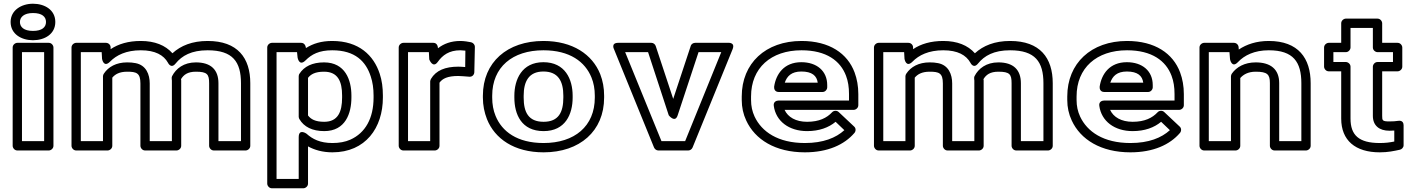

<svg xmlns="http://www.w3.org/2000/svg" viewBox="-20 -783 7590 1031"><path d="M217 -25H98V-503H217ZM242 25C253 25 267 15 267 0V-528C267 -539 257 -553 242 -553H73C62 -553 48 -543 48 -528V0C48 11 58 25 73 25ZM157 -617C108 -617 87 -638 87 -665C87 -691 109 -713 157 -713C206 -713 227 -693 227 -665C227 -637 206 -617 157 -617ZM157 -567C220 -567 277 -600 277 -665C277 -730 220 -763 157 -763C95 -763 37 -728 37 -665C37 -600 95 -567 157 -567Z M663 -448C604 -448 562 -424 538 -388C535 -384 533 -378 533 -374V-25H414V-503H526L528 -467C528 -467 536 -417 571 -452C605 -487 658 -513 736 -513C814 -513 859 -487 882 -446C882 -446 898 -411 923 -442C957 -484 1008 -513 1095 -513C1230 -513 1274 -451 1274 -336V-25H1153V-336C1153 -408 1113 -448 1032 -448C967 -448 925 -415 904 -374C902 -370 902 -367 902 -363C902 -356 903 -352 903 -351V-25H784V-335C784 -383 765 -433 708 -444C694 -447 679 -448 663 -448ZM734 -335V0C734 11 744 25 759 25H928C939 25 953 15 953 0V-352C953 -355 952 -356 952 -358C966 -381 987 -398 1032 -398C1093 -398 1103 -384 1103 -336V0C1103 11 1113 25 1128 25H1299C1310 25 1324 15 1324 0V-336C1324 -472 1256 -563 1095 -563C1012 -563 951 -538 906 -497C868 -540 811 -563 736 -563C669 -563 616 -547 574 -519V-530C573 -543 562 -553 549 -553H389C378 -553 364 -543 364 -528V0C364 11 374 25 389 25H558C569 25 583 15 583 0V-366C598 -384 621 -398 663 -398C713 -398 734 -391 734 -335Z M1621 -459C1653 -491 1693 -513 1764 -513C1887 -513 1945 -453 1971 -372C1981 -342 1986 -308 1986 -270V-259C1986 -148 1942 -69 1861 -33C1834 -21 1802 -15 1765 -15C1699 -15 1658 -36 1626 -65C1626 -65 1584 -95 1584 -46V178H1465V-503H1575L1578 -474C1578 -474 1586 -424 1621 -459ZM1597 -553H1440C1429 -553 1415 -543 1415 -528V203C1415 214 1425 228 1440 228H1609C1620 228 1634 218 1634 203V3C1668 22 1712 35 1765 35C1943 35 2036 -97 2036 -259V-270C2036 -312 2031 -351 2019 -387C1987 -485 1908 -563 1764 -563C1705 -563 1661 -549 1623 -525C1621 -539 1614 -553 1597 -553ZM1721 -79C1836 -79 1867 -176 1867 -259V-270C1867 -353 1834 -448 1720 -448C1657 -448 1613 -426 1588 -387C1585 -383 1584 -377 1584 -373V-156C1584 -151 1586 -146 1588 -143C1612 -102 1657 -79 1721 -79ZM1721 -129C1673 -129 1649 -143 1634 -163V-365C1649 -384 1672 -398 1720 -398C1795 -398 1817 -345 1817 -270V-259C1817 -183 1795 -129 1721 -129Z M2452 -513C2459 -513 2471 -512 2479 -511L2478 -423C2464 -424 2453 -425 2441 -425C2371 -425 2321 -405 2294 -359C2292 -355 2290 -349 2290 -346V-25H2171V-503H2283L2285 -464C2285 -464 2304 -413 2331 -451C2356 -486 2391 -513 2452 -513ZM2307 -553H2146C2135 -553 2121 -543 2121 -528V0C2121 11 2131 25 2146 25H2315C2326 25 2340 15 2340 0V-339C2356 -361 2383 -375 2441 -375C2457 -375 2484 -372 2501 -371C2517 -370 2527 -383 2527 -396L2530 -532C2530 -542 2522 -553 2510 -556C2496 -559 2471 -563 2452 -563C2402 -563 2363 -548 2332 -524C2331 -539 2324 -553 2307 -553Z M2898 -513C3040 -513 3122 -451 3156 -367C3168 -338 3174 -305 3174 -269V-259C3174 -105 3065 -15 2899 -15C2757 -15 2675 -77 2641 -161C2629 -190 2623 -223 2623 -259V-269C2623 -423 2732 -513 2898 -513ZM3224 -259V-269C3224 -311 3217 -349 3203 -385C3161 -490 3056 -563 2898 -563C2704 -563 2573 -449 2573 -269V-259C2573 -217 2581 -179 2595 -143C2637 -38 2741 35 2899 35C3093 35 3224 -79 3224 -259ZM3055 -269C3055 -357 3015 -449 2898 -449C2782 -449 2742 -356 2742 -269V-259C2742 -169 2780 -79 2899 -79C3016 -79 3055 -170 3055 -259ZM3005 -269V-259C3005 -181 2980 -129 2899 -129C2817 -129 2792 -181 2792 -259V-269C2792 -345 2819 -399 2898 -399C2978 -399 3005 -346 3005 -269Z M3619 -164 3731 -503H3853L3659 -25H3532L3337 -503H3460L3571 -164C3571 -164 3605 -120 3619 -164ZM3595 -252 3501 -536C3498 -545 3489 -553 3478 -553H3300C3259 -553 3277 -519 3277 -519L3492 9C3496 18 3505 25 3515 25H3676C3685 25 3695 19 3699 9L3914 -519C3929 -557 3890 -553 3890 -553H3713C3703 -553 3692 -547 3689 -536Z M4284 -513C4418 -513 4493 -456 4523 -376C4534 -347 4539 -315 4539 -278V-243H4160C4150 -243 4132 -237 4135 -215C4146 -132 4217 -79 4314 -79C4379 -79 4430 -98 4467 -129L4514 -84C4469 -43 4401 -15 4302 -15C4157 -15 4070 -76 4032 -157C4019 -185 4013 -214 4013 -246V-265C4013 -418 4120 -513 4284 -513ZM4193 -193H4564C4575 -193 4589 -203 4589 -218V-278C4589 -320 4582 -359 4569 -394C4531 -496 4434 -563 4284 -563C4091 -563 3963 -443 3963 -265V-246C3963 -207 3971 -170 3987 -136C4034 -34 4143 35 4302 35C4425 35 4514 -6 4568 -69C4576 -78 4577 -94 4567 -103L4484 -181C4474 -191 4457 -190 4448 -180C4420 -150 4379 -129 4314 -129C4253 -129 4211 -154 4193 -193ZM4422 -326C4422 -402 4366 -449 4283 -449C4190 -449 4147 -385 4137 -318C4136 -308 4139 -289 4162 -289H4397C4412 -289 4422 -303 4422 -314ZM4371 -339H4194C4206 -374 4230 -399 4283 -399C4341 -399 4366 -376 4371 -339Z M4972 -448C4913 -448 4871 -424 4847 -388C4844 -384 4842 -378 4842 -374V-25H4723V-503H4835L4837 -467C4837 -467 4845 -417 4880 -452C4914 -487 4967 -513 5045 -513C5123 -513 5168 -487 5191 -446C5191 -446 5207 -411 5232 -442C5266 -484 5317 -513 5404 -513C5539 -513 5583 -451 5583 -336V-25H5462V-336C5462 -408 5422 -448 5341 -448C5276 -448 5234 -415 5213 -374C5211 -370 5211 -367 5211 -363C5211 -356 5212 -352 5212 -351V-25H5093V-335C5093 -383 5074 -433 5017 -444C5003 -447 4988 -448 4972 -448ZM5043 -335V0C5043 11 5053 25 5068 25H5237C5248 25 5262 15 5262 0V-352C5262 -355 5261 -356 5261 -358C5275 -381 5296 -398 5341 -398C5402 -398 5412 -384 5412 -336V0C5412 11 5422 25 5437 25H5608C5619 25 5633 15 5633 0V-336C5633 -472 5565 -563 5404 -563C5321 -563 5260 -538 5215 -497C5177 -540 5120 -563 5045 -563C4978 -563 4925 -547 4883 -519V-530C4882 -543 4871 -553 4858 -553H4698C4687 -553 4673 -543 4673 -528V0C4673 11 4683 25 4698 25H4867C4878 25 4892 15 4892 0V-366C4907 -384 4930 -398 4972 -398C5022 -398 5043 -391 5043 -335Z M6032 -513C6166 -513 6241 -456 6271 -376C6282 -347 6287 -315 6287 -278V-243H5908C5898 -243 5880 -237 5883 -215C5894 -132 5965 -79 6062 -79C6127 -79 6178 -98 6215 -129L6262 -84C6217 -43 6149 -15 6050 -15C5905 -15 5818 -76 5780 -157C5767 -185 5761 -214 5761 -246V-265C5761 -418 5868 -513 6032 -513ZM5941 -193H6312C6323 -193 6337 -203 6337 -218V-278C6337 -320 6330 -359 6317 -394C6279 -496 6182 -563 6032 -563C5839 -563 5711 -443 5711 -265V-246C5711 -207 5719 -170 5735 -136C5782 -34 5891 35 6050 35C6173 35 6262 -6 6316 -69C6324 -78 6325 -94 6315 -103L6232 -181C6222 -191 6205 -190 6196 -180C6168 -150 6127 -129 6062 -129C6001 -129 5959 -154 5941 -193ZM6170 -326C6170 -402 6114 -449 6031 -449C5938 -449 5895 -385 5885 -318C5884 -308 5887 -289 5910 -289H6145C6160 -289 6170 -303 6170 -314ZM6119 -339H5942C5954 -374 5978 -399 6031 -399C6089 -399 6114 -376 6119 -339Z M6723 -448C6663 -448 6620 -423 6595 -388C6592 -384 6590 -378 6590 -373V-25H6471V-503H6582L6585 -465C6585 -465 6594 -414 6628 -450C6662 -486 6716 -513 6793 -513C6925 -513 6968 -450 6968 -336V-25H6849V-337C6849 -411 6803 -448 6723 -448ZM6723 -398C6786 -398 6799 -383 6799 -337V0C6799 11 6809 25 6824 25H6993C7004 25 7018 15 7018 0V-336C7018 -470 6952 -563 6793 -563C6727 -563 6674 -545 6632 -517L6631 -530C6630 -543 6619 -553 6606 -553H6446C6435 -553 6421 -543 6421 -528V0C6421 11 6431 25 6446 25H6615C6626 25 6640 15 6640 0V-364C6656 -382 6681 -398 6723 -398Z M7389 -15C7276 -15 7232 -58 7232 -146V-425C7232 -440 7218 -450 7207 -450H7140V-503H7207C7222 -503 7232 -517 7232 -528V-633H7352V-528C7352 -513 7366 -503 7377 -503H7460V-450H7377C7362 -450 7352 -436 7352 -425V-161C7352 -108 7387 -81 7441 -81C7450 -81 7459 -82 7467 -82V-23C7442 -18 7420 -15 7389 -15ZM7389 35C7433 35 7465 28 7497 21C7507 19 7517 9 7517 -3V-110C7517 -138 7493 -135 7487 -134C7475 -132 7459 -131 7441 -131C7403 -131 7402 -136 7402 -161V-400H7485C7496 -400 7510 -410 7510 -425V-528C7510 -539 7500 -553 7485 -553H7402V-658C7402 -669 7392 -683 7377 -683H7207C7196 -683 7182 -673 7182 -658V-553H7115C7104 -553 7090 -543 7090 -528V-425C7090 -414 7100 -400 7115 -400H7182V-146C7182 -29 7258 35 7389 35Z"/></svg>

Font: Asimov
Style: XWidOu
Weight: 500
Designer: Google
Version: Version 2.000980; 2014